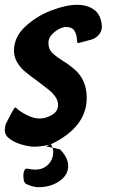

<svg xmlns="http://www.w3.org/2000/svg" viewBox="-40 -602 477 797"><path d="M120 175Q98 175 69 162Q60 156 58.5 145Q57 134 57 124L58 116Q62 98 69 98Q77 98 91 101Q95 102 107 102Q139 102 160 81Q181 60 181 27Q181 21 178 11L152 6L166 -1Q126 7 102 7Q84 7 55 -0.5Q26 -8 3 -23.5Q-20 -39 -20 -61Q-20 -83 -11 -97Q-7 -106 6.5 -131Q20 -156 23 -156Q26 -156 35 -147Q54 -132 78.5 -121Q103 -110 125 -110Q149 -110 175 -124.5Q201 -139 201 -167Q201 -199 159 -232L108 -271Q88 -285 66 -303Q18 -344 18 -391Q18 -448 64 -491Q110 -534 171.5 -558Q233 -582 281 -582Q323 -582 351.5 -561Q380 -540 383 -492Q383 -473 371 -458.5Q359 -444 341 -438Q286 -423 284 -423Q280 -423 279 -441.5Q278 -460 268.5 -475Q259 -490 233 -490Q222 -490 206 -482Q190 -474 175.5 -459Q161 -444 161 -424Q161 -397 179 -380.5Q197 -364 223 -348Q245 -335 267 -316Q320 -272 320 -196Q320 -73 169 -2H172Q176 4 178 11L209 18Q243 52 243 87Q243 125 206.5 150Q170 175 120 175Z"/></svg>

Font: Bangerz
Style: Regular
Weight: 400
Designer: vernon adams
Foundry: Vernon Adams
Version: Version 2.10;February 7, 2025;FontCreator 13.0.0.2683 64-bit